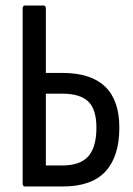

<svg xmlns="http://www.w3.org/2000/svg" viewBox="-20 -675 483 695"><path d="M71 0Q62 0 62 -10V-645Q62 -655 71 -655H137Q146 -655 146 -645V-411H206Q412 -411 412 -213Q412 -109 362 -54.5Q312 0 207 0ZM146 -76H205Q270 -76 299.5 -109Q329 -142 329 -213Q329 -279 299.5 -307.5Q270 -336 205 -336H146Z"/></svg>

Font: Sofia Sans Condensed Medium
Style: Regular
Weight: 500
Designer: Botio Nikoltchev, Ani Petrova
Foundry: lettersoup
Version: Version 4.101; ttfautohint (v1.8.4.7-5d5b)